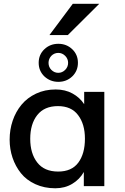

<svg xmlns="http://www.w3.org/2000/svg" viewBox="-20 -989 666 1020"><path d="M290 -554.2Q247.1 -554.2 215.8 -583Q185.5 -612.3 185.5 -655.3Q185.5 -698.7 215.8 -727.5Q246.1 -756.3 290 -756.3Q333.5 -756.3 363.8 -727.5Q394 -698.7 394 -655.3Q394 -612.3 363.8 -583Q333.5 -554.2 290 -554.2ZM289.6 -602.1Q310.5 -602.1 326.2 -617.7Q341.8 -633.3 341.8 -655.3Q341.8 -676.8 326.2 -692.4Q310.5 -708 289.6 -708Q278.8 -708 269.3 -703.9Q259.8 -699.7 252.9 -692.6Q246.1 -685.5 241.9 -675.8Q237.8 -666 237.8 -655.3Q237.8 -632.8 252.9 -617.7Q268.6 -602.1 289.6 -602.1ZM242.7 -802.7 366.7 -968.8H507.3L340.3 -802.7ZM289.1 -77.6Q360.8 -77.6 396 -125Q431.2 -172.4 431.2 -252.4Q431.2 -330.1 394.5 -377.9Q358.9 -425.3 287.6 -425.3Q215.3 -425.3 177.7 -377.4Q140.6 -330.1 140.6 -251.5Q140.6 -173.8 177.7 -126Q214.8 -77.6 289.1 -77.6ZM273.9 11.2Q215.3 11.2 168 -10.5Q120.6 -32.2 91.3 -68.8Q62 -105.5 46.6 -151.1Q31.2 -196.8 31.2 -247.1Q31.2 -300.3 47.4 -347.9Q63.5 -395.5 94.2 -432.6Q125 -469.7 171.6 -491.7Q218.3 -513.7 275.9 -513.7Q326.2 -513.7 365 -492.4Q403.8 -471.2 427.2 -435.5V-501H534.2V0H425.3V-75.2Q402.8 -35.6 363.5 -12.2Q324.2 11.2 273.9 11.2Z"/></svg>

Font: Ride Light
Style: Bold
Weight: 600
Version: Version 3.000